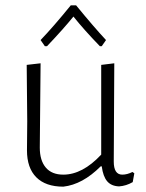

<svg xmlns="http://www.w3.org/2000/svg" viewBox="-20 -694 547 719"><path d="M148 -521 132 -544Q180 -594 245 -674H265Q333 -591 377 -544L361 -521H354Q294 -583 255 -632Q217 -585 156 -521ZM217 5Q151 5 116 -30Q81 -65 81 -131L82 -240L80 -451L132 -457L129 -141Q129 -93 151.5 -66.5Q174 -40 217 -40Q289 -40 359 -115V-451L408 -457L406 -89Q406 -40 438 -40Q456 -40 476 -50L483 -45L477 -12Q453 2 426 4Q397 3 381.5 -15Q366 -33 361 -71H357Q289 -3 217 5Z"/></svg>

Font: Alegreya Sans Light
Style: Regular
Weight: 300
Designer: Juan Pablo del Peral
Foundry: Huerta Tipografica
Version: Version 2.007